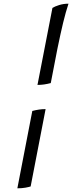

<svg xmlns="http://www.w3.org/2000/svg" viewBox="-20 -820 442 1040"><path d="M183 -360 264 -777Q276 -785 300 -792.5Q324 -800 351 -800Q336 -755 322 -697Q308 -639 291 -556L255 -370Q236 -365 218.5 -362.5Q201 -360 183 -360ZM74 200 155 -219Q174 -224 191.5 -226.5Q209 -229 227 -229L146 190Q137 193 118 196.5Q99 200 74 200Z"/></svg>

Font: Texturina Medium
Style: Italic
Weight: 500
Italic angle: -11°
Designer: Guillermo Torres Carreño
Foundry: Omnibus-Type
Version: Version 1.002